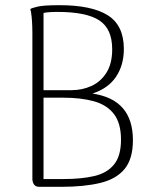

<svg xmlns="http://www.w3.org/2000/svg" viewBox="-20 -721 595 741"><path d="M131 0Q119 0 112.5 -7.5Q106 -15 105 -28V-594Q105 -601 104.5 -619Q104 -637 102 -657Q100 -677 97 -686Q102 -690 125.5 -695.5Q149 -701 210 -701Q334 -701 396 -662Q458 -623 458 -532Q458 -470 428 -425Q398 -380 337 -360Q416 -348 454.5 -303Q493 -258 493 -180Q493 -108 461 -69Q429 -30 367 -15Q305 0 217 0ZM148 -30H226Q294 -30 343.5 -41.5Q393 -53 420 -86Q447 -119 447 -182Q447 -245 420 -280.5Q393 -316 343 -330Q293 -344 225 -344H139L132 -373H256Q297 -373 332.5 -389Q368 -405 390.5 -440Q413 -475 413 -531Q413 -610 363 -642.5Q313 -675 202 -675Q183 -675 169.5 -674Q156 -673 148 -671Z"/></svg>

Font: Arima ExtraLight
Style: Regular
Weight: 250
Designer: Joana Correia and Natanael Gama
Foundry: NDISCOVER
Version: Version 1.101;gftools[0.9.23]